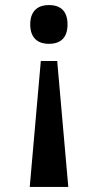

<svg xmlns="http://www.w3.org/2000/svg" viewBox="-20 -562 389 762"><path d="M174 -542C135 -542 100 -523 100 -465C100 -407 135 -388 174 -388C215 -388 248 -407 248 -465C248 -523 215 -542 174 -542ZM207 -320H142L98 180H251Z"/></svg>

Font: Noto Serif Lao SemiBold
Style: Regular
Weight: 600
Designer: Monotype Design Team
Foundry: Monotype Imaging Inc.
Version: Version 2.003